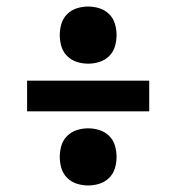

<svg xmlns="http://www.w3.org/2000/svg" viewBox="-20 -634 540 588"><path d="M250 -439Q232 -439 215 -444.5Q198 -450 185.5 -462.5Q173 -475 168 -492Q163 -509 163 -527Q163 -544 168 -561Q173 -578 185.5 -590.5Q198 -603 215 -608.5Q232 -614 250 -614Q268 -614 285 -608.5Q302 -603 314.5 -590.5Q327 -578 332 -561Q337 -544 337 -527Q337 -509 332 -492Q327 -475 314.5 -462.5Q302 -450 285 -444.5Q268 -439 250 -439ZM63 -293V-387H437V-293ZM250 -66Q232 -66 215 -71.5Q198 -77 185.5 -89.5Q173 -102 168 -119Q163 -136 163 -153Q163 -171 168 -188Q173 -205 185.5 -217.5Q198 -230 215 -235.5Q232 -241 250 -241Q268 -241 285 -235.5Q302 -230 314.5 -217.5Q327 -205 332 -188Q337 -171 337 -153Q337 -136 332 -119Q327 -102 314.5 -89.5Q302 -77 285 -71.5Q268 -66 250 -66Z"/></svg>

Font: Iosevka Gothic
Style: Bold
Weight: 700
Monospace: yes
Designer: Belleve Invis
Foundry: Belleve Invis
Version: Version 15.5.1; ttfautohint (v1.8.4)